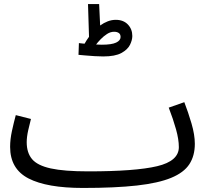

<svg xmlns="http://www.w3.org/2000/svg" viewBox="-20 -908 1033 949"><path d="M390 21Q212 21 121 -26Q30 -73 30 -182Q30 -219 39 -260.5Q48 -302 58 -339L133 -320Q127 -298 119.5 -264.5Q112 -231 112 -205Q112 -153 138.5 -121.5Q165 -90 231 -75.5Q297 -61 416 -61Q649 -61 756.5 -86.5Q864 -112 864 -181Q864 -219 850 -269Q836 -319 814 -376L891 -403Q910 -354 926.5 -298Q943 -242 943 -197Q943 -138 916 -96.5Q889 -55 826 -29Q763 -3 656.5 9Q550 21 390 21ZM490 -629Q472 -629 447.5 -630.5Q423 -632 401 -634Q379 -636 368 -637L370 -695Q376 -694 383 -693.5Q390 -693 398 -692Q408 -710 420 -726L415 -888H470L475 -782Q493 -795 512.5 -802.5Q532 -810 552 -810Q590 -810 612 -787Q634 -764 634 -730Q634 -710 622.5 -686.5Q611 -663 580 -646Q549 -629 490 -629ZM544 -751Q526 -751 509 -740Q492 -729 477.5 -714Q463 -699 455 -688Q471 -687 483 -687Q532 -687 554 -697.5Q576 -708 576 -725Q576 -739 567 -745Q558 -751 544 -751Z"/></svg>

Font: Go Noto Current
Style: Regular
Weight: 400
Designer: Monotype Design Team
Foundry: Monotype Imaging Inc.
Version: Version 2.007; ttfautohint (v1.8) -l 8 -r 50 -G 200 -x 14 -D